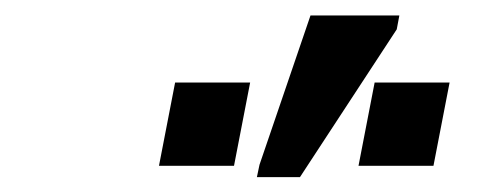

<svg xmlns="http://www.w3.org/2000/svg" viewBox="-20 -817 640 250"><path d="M314.5 -586.4 317.9 -602.5 384.3 -796.9H500L496.6 -778.8L370.6 -586.4ZM187 -601.1 208 -709.5H305.7L284.7 -601.1ZM446.8 -601.1 467.8 -709.5H565.4L544.4 -601.1Z"/></svg>

Font: Cousine
Style: Bold Italic
Weight: 700
Italic angle: -12°
Monospace: yes
Designer: Steve Matteson
Foundry: Ascender Corporation
Version: Version 1.20